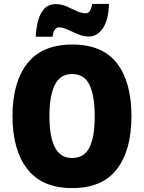

<svg xmlns="http://www.w3.org/2000/svg" viewBox="-20 -953 738 983"><path d="M653 -358Q653 -184 578.5 -87Q504 10 349 10Q196 10 120 -87.5Q44 -185 44 -359Q44 -532 120 -628.5Q196 -725 350 -725Q505 -725 579 -629Q653 -533 653 -358ZM233 -358Q233 -254 261 -199Q289 -144 349 -144Q411 -144 438 -198Q465 -252 465 -358Q465 -464 438 -519Q411 -574 350 -574Q288 -574 260.5 -518Q233 -462 233 -358ZM163 -765Q165 -809 175 -847Q185 -885 207 -908.5Q229 -932 267 -932Q294 -932 320 -920.5Q346 -909 371.5 -897Q397 -885 420 -885Q431 -885 439 -895.5Q447 -906 452 -933H538Q535 -848 506 -807Q477 -766 434 -766Q407 -766 379 -778Q351 -790 325.5 -801.5Q300 -813 280 -813Q272 -813 262.5 -803.5Q253 -794 249 -765Z"/></svg>

Font: Noto Sans Oriya Cond Blk
Style: Regular
Weight: 900
Width: 3
Designer: Amélie Bonet and Sol Matas
Foundry: Google LLC
Version: Version 2.006; ttfautohint (v1.8.4.7-5d5b)